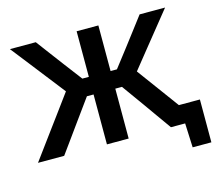

<svg xmlns="http://www.w3.org/2000/svg" viewBox="-118 -865 1333 1169"><g transform="rotate(-15 548.5 -280.0)"><path d="M23 0Q46.5 -32 78 -74.8Q109.5 -117.5 142.5 -162.5Q175.5 -207.5 204.5 -246.5L300 -376.5L209.5 -492.5Q167 -547 124.2 -601.8Q81.5 -656.5 37 -713H200Q239.5 -660.5 269.5 -620Q299.5 -579.5 330 -539.5L416.5 -425.5H457.5V-713H594.5V-425.5H634.5L722.5 -539.5Q753.5 -580 784 -620.2Q814.5 -660.5 854.5 -713H1015Q969.5 -656.5 925.5 -601.8Q881.5 -547 837.5 -492.5L748.5 -381.5L848.5 -245.5Q869.5 -216.5 894 -183.5Q918.5 -150.5 942.5 -117.5H1075V152.5H957L950.5 0H861Q826 -49 795.5 -92Q765 -135 736 -176L636.5 -314.5H594.5V0H457.5V-314.5H415.5L317 -178.5Q286 -135.5 254.8 -92.2Q223.5 -49 188 0Z"/></g></svg>

Font: Commissioner SemiBold
Style: Regular
Weight: 600
Designer: Kostas Bartsokas
Foundry: Kostas Bartsokas
Version: Version 1.000; ttfautohint (v1.8.3)